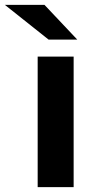

<svg xmlns="http://www.w3.org/2000/svg" viewBox="-80 -770 398 790"><path d="M223 0V-537H75V0ZM238 -607 103 -750H-60L120 -607Z"/></svg>

Font: Montserrat-Alt1
Style: Bold
Weight: 700
Designer: Differentunic
Foundry: Differentunic
Version: Version 7.222